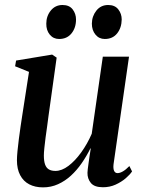

<svg xmlns="http://www.w3.org/2000/svg" viewBox="-20 -758 592 788"><path d="M156.5 11Q124 11 100 -1.5Q76 -14 62.8 -39Q49.5 -64 49.5 -100.5Q49.5 -115 51.8 -138.5Q54 -162 57.5 -188.5Q61 -215 64.5 -239.2Q68 -263.5 70.5 -279L99 -463L42 -486L46 -509.5L194 -534L212.5 -521.5L179 -281.5Q177 -263 173.5 -239.8Q170 -216.5 167 -193.2Q164 -170 162 -150.2Q160 -130.5 160 -119.5Q160 -97 165 -83Q170 -69 180.5 -62.8Q191 -56.5 207.5 -56.5Q233.5 -56.5 261 -77.2Q288.5 -98 313.5 -132.8Q338.5 -167.5 356.5 -209L402 -525.5H509.5L446 -84Q444 -66.5 448.2 -57Q452.5 -47.5 462.5 -47.5Q472 -47.5 484.2 -54.5Q496.5 -61.5 511 -76.5L522 -54.5Q513.5 -41.5 495.8 -26.2Q478 -11 454.2 -0.2Q430.5 10.5 402.5 10.5Q367.5 10.5 353 -7Q338.5 -24.5 339 -49Q339 -52.5 340.2 -64Q341.5 -75.5 343.8 -90.8Q346 -106 348.2 -121.5Q350.5 -137 352.5 -148.5L351 -149Q335.5 -117.5 315.5 -88.5Q295.5 -59.5 271.2 -37.2Q247 -15 218.2 -2Q189.5 11 156.5 11ZM222.5 -598Q199 -598 184.2 -616Q169.5 -634 170 -661Q170 -692 188.5 -714.8Q207 -737.5 236.5 -737.5Q264.5 -737.5 278.2 -719.5Q292 -701.5 292 -678Q292 -644 273.5 -621Q255 -598 222.5 -598ZM410 -598Q386.5 -598 371.8 -616Q357 -634 357 -661Q357.5 -692 375.8 -714.8Q394 -737.5 424 -737.5Q451.5 -737.5 465.5 -719.5Q479.5 -701.5 479.5 -678Q479 -644 460.8 -621Q442.5 -598 410 -598Z"/></svg>

Font: Merriweather 96pt Medium
Style: Italic
Weight: 500
Italic angle: -7.8°
Version: Version 2.101